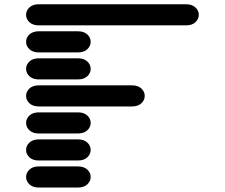

<svg xmlns="http://www.w3.org/2000/svg" viewBox="-20 -881 1040 888"><path d="M159.2 -13.7H340.8Q368.2 -13.7 383.8 -28.3Q399.4 -43 399.4 -62.5Q399.4 -82 383.8 -96.7Q368.2 -111.3 340.8 -111.3H159.2Q131.8 -111.3 116.2 -96.7Q100.6 -82 100.6 -62.5Q100.6 -43 116.2 -28.3Q131.8 -13.7 159.2 -13.7ZM159.2 -138.7H340.8Q368.2 -138.7 383.8 -153.3Q399.4 -168 399.4 -187.5Q399.4 -207 383.8 -221.7Q368.2 -236.3 340.8 -236.3H159.2Q131.8 -236.3 116.2 -221.7Q100.6 -207 100.6 -187.5Q100.6 -168 116.2 -153.3Q131.8 -138.7 159.2 -138.7ZM159.2 -263.7H340.8Q368.2 -263.7 383.8 -278.3Q399.4 -293 399.4 -312.5Q399.4 -332 383.8 -346.7Q368.2 -361.3 340.8 -361.3H159.2Q131.8 -361.3 116.2 -346.7Q100.6 -332 100.6 -312.5Q100.6 -293 116.2 -278.3Q131.8 -263.7 159.2 -263.7ZM159.2 -388.7H590.8Q618.2 -388.7 633.8 -403.3Q649.4 -418 649.4 -437.5Q649.4 -457 633.8 -471.7Q618.2 -486.3 590.8 -486.3H159.2Q131.8 -486.3 116.2 -471.7Q100.6 -457 100.6 -437.5Q100.6 -418 116.2 -403.3Q131.8 -388.7 159.2 -388.7ZM159.2 -513.7H340.8Q368.2 -513.7 383.8 -528.3Q399.4 -543 399.4 -562.5Q399.4 -582 383.8 -596.7Q368.2 -611.3 340.8 -611.3H159.2Q131.8 -611.3 116.2 -596.7Q100.6 -582 100.6 -562.5Q100.6 -543 116.2 -528.3Q131.8 -513.7 159.2 -513.7ZM159.2 -638.7H340.8Q368.2 -638.7 383.8 -653.3Q399.4 -668 399.4 -687.5Q399.4 -707 383.8 -721.7Q368.2 -736.3 340.8 -736.3H159.2Q131.8 -736.3 116.2 -721.7Q100.6 -707 100.6 -687.5Q100.6 -668 116.2 -653.3Q131.8 -638.7 159.2 -638.7ZM159.2 -763.7H840.8Q868.2 -763.7 883.8 -778.3Q899.4 -793 899.4 -812.5Q899.4 -832 883.8 -846.7Q868.2 -861.3 840.8 -861.3H159.2Q131.8 -861.3 116.2 -846.7Q100.6 -832 100.6 -812.5Q100.6 -793 116.2 -778.3Q131.8 -763.7 159.2 -763.7Z"/></svg>

Font: Sixtyfour
Style: Regular
Weight: 400
Designer: Jens Kutilek
Foundry: Jens Kutilek
Version: Version 2.001